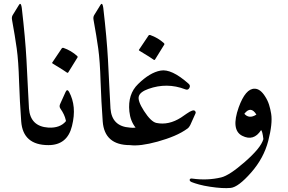

<svg xmlns="http://www.w3.org/2000/svg" viewBox="-20 -746 1478 987"><path d="M77 -720Q81 -727 84 -726Q89 -726 92 -705Q110 -550 116 -440Q121 -336 124.5 -273Q128 -210 129 -188Q136 -96 229 -90Q256 -88 250 -54Q241 0 229 0Q98 0 89 -122Q85 -173 82.5 -224.5Q80 -276 78 -328Q75 -432 66 -496.5Q57 -561 42 -643Q39 -658 45 -668Z M289 -211 317 -273Q325 -291 335 -274Q355 -237 359 -193.5Q363 -150 350 -98Q326 0 229 0Q219 0 208 -51Q203 -77 213 -86Q219 -91 229 -90Q288 -87 318 -122Q320 -124 318 -129Q312 -157 291 -187Q283 -198 289 -211ZM298 -498Q300 -501 306 -500Q346 -486 377 -458Q381 -454 378 -450L331 -374Q328 -369 321 -375Q317 -378 300 -389Q283 -400 251 -419Q246 -422 249 -425Z M496 -720Q500 -727 503 -726Q508 -726 511 -705Q529 -550 535 -440Q540 -336 543.5 -273Q547 -210 548 -188Q555 -96 648 -90Q675 -88 669 -54Q660 0 648 0Q517 0 508 -122Q504 -173 501.5 -224.5Q499 -276 497 -328Q494 -432 485 -496.5Q476 -561 461 -643Q458 -658 464 -668Z M985 -163 958 -103Q951 -90 945 -86Q915 -64 876 -47.5Q837 -31 790 -18Q699 7 648 0Q623 -5 627 -48Q631 -87 644 -90Q646 -90 648 -90Q663 -88 677 -90Q650 -124 645 -173Q636 -262 690 -314Q750 -373 805 -383Q861 -394 949 -316Q961 -306 953 -293Q946 -281 932 -287Q838 -323 743 -289Q701 -274 694 -252Q686 -229 720 -176Q756 -120 784 -114Q847 -101 911 -142L940 -162Q973 -185 982 -176Q988 -170 985 -163ZM744 -564Q746 -567 752 -566Q792 -552 823 -524Q827 -520 824 -516L777 -440Q774 -435 767 -441Q763 -444 746 -455Q729 -466 697 -485Q692 -488 695 -491Z M1207 -194Q1242 -291 1289 -290Q1318 -290 1343 -250Q1356 -230 1363 -208Q1370 -186 1374 -161Q1382 -111 1359 -22Q1336 67 1271 141Q1205 216 1166 220Q1126 224 1060 214Q1027 209 1003.5 202.5Q980 196 965 190Q954 185 955 178Q957 170 968 172Q1046 183 1117 166Q1138 161 1168.5 141Q1199 121 1239 86Q1279 51 1303 22Q1327 -7 1334 -31Q1329 -73 1322 -77Q1284 -18 1225 -48Q1166 -78 1207 -194ZM1298 -157Q1269 -204 1236 -161Q1261 -133 1298 -157Z"/></svg>

Font: Amiri Quran
Style: Regular
Weight: 400
Designer: Khaled Hosny
Version: Version 0.117